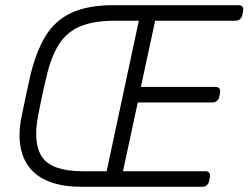

<svg xmlns="http://www.w3.org/2000/svg" viewBox="-20 -720 958 740"><path d="M294 0Q226 0 176.5 -17.5Q127 -35 97.5 -69.5Q68 -104 59 -154.5Q50 -205 63 -270Q72 -315 79.5 -349.5Q87 -384 97 -429Q119 -521 155.5 -581Q192 -641 255 -670.5Q318 -700 417 -700H899Q910 -700 914.5 -694Q919 -688 917 -677L914 -662Q912 -652 905 -646Q898 -640 887 -640H578L523 -385H810Q821 -385 825.5 -379Q830 -373 828 -362L825 -347Q823 -337 816 -331Q809 -325 798 -325H511L454 -60H771Q782 -60 786.5 -54Q791 -48 789 -37L786 -22Q784 -12 777 -6Q770 0 759 0ZM301 -60H391L515 -640H420Q341 -640 289.5 -618.5Q238 -597 207.5 -549.5Q177 -502 159 -424Q152 -394 147 -372Q142 -350 137.5 -327.5Q133 -305 127 -275Q106 -166 143.5 -113Q181 -60 301 -60Z"/></svg>

Font: Rubik Light Light
Style: Italic
Weight: 300
Italic angle: -12°
Version: Version 2.104